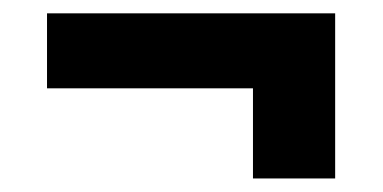

<svg xmlns="http://www.w3.org/2000/svg" viewBox="-20 -385 568 285"><path d="M355.5 -253.9H49.8V-365.2H477.5V-120.1H355.5Z"/></svg>

Font: DINish
Style: Bold
Weight: 700
Designer: Bert Driehuis
Foundry: Playbeing
Version: Version 3.008; git-95204e4c-release